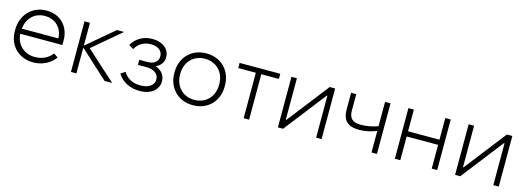

<svg xmlns="http://www.w3.org/2000/svg" viewBox="-5 -1213 5201 1906"><g transform="rotate(15 2595.5 -260.0)"><path d="M313 6C403 6 486 -33 538 -104L493 -134C458 -84 392 -50 317 -50C205 -50 125 -126 118 -234V-236H551V-283C551 -427 454 -526 314 -526H313C165 -526 59 -415 59 -261V-247C59 -101 164 6 313 6ZM120 -289C130 -397 205 -470 310 -470C416 -470 491 -398 495 -292V-289Z M702 0H758V-260H764L1048 0H1126L821 -276L1109 -520H1036L764 -290H758V-520H702Z M1407 6H1415C1522 6 1599 -56 1599 -140V-147C1599 -201 1563 -253 1499 -272C1549 -295 1577 -333 1577 -379V-389C1577 -469 1503 -526 1405 -526H1399C1307 -526 1232 -480 1192 -408L1240 -379C1271 -437 1326 -471 1398 -471H1403C1473 -471 1519 -433 1519 -381V-376C1519 -327 1477 -292 1414 -292H1326V-240H1412C1491 -240 1540 -204 1540 -148V-143C1540 -88 1486 -49 1405 -49H1399C1319 -49 1262 -82 1226 -141L1180 -112C1226 -34 1311 6 1407 6Z M1953 6H1957C2108 6 2214 -103 2214 -256V-264C2214 -417 2108 -526 1957 -526H1953C1803 -526 1696 -417 1696 -264V-256C1696 -103 1803 6 1953 6ZM1954 -49C1837 -49 1755 -135 1755 -257V-263C1755 -385 1837 -471 1954 -471H1956C2073 -471 2156 -385 2156 -263V-257C2156 -135 2073 -49 1956 -49Z M2477 0H2533V-467H2714V-520H2296V-467H2477Z M2829 0H2882L3216 -430H3222V0H3278V-520H3222L2891 -94H2885V-520H2829Z M3791 0H3847V-520H3791V-270C3739 -250 3676 -238 3614 -238C3532 -238 3495 -273 3495 -350V-520H3442V-347C3442 -240 3494 -185 3612 -185C3673 -185 3736 -199 3791 -221Z M4031 0H4087V-244H4410V0H4466V-520H4410V-297H4087V-520H4031Z M4650 0H4703L5037 -430H5043V0H5099V-520H5043L4712 -94H4706V-520H4650Z"/></g></svg>

Font: Fixel Display Light
Style: Regular
Weight: 300
Designer: AlfaBravo + MacPaw
Foundry: Kyrylo Tkachov, Marchela Mozhyna, Serhii Makarenko, Maria Weinstein, Zakhar Kryvoshyya
Version: Version 1.211